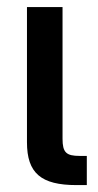

<svg xmlns="http://www.w3.org/2000/svg" viewBox="-20 -536 284 556"><path d="M201.7 0H231.4V-84.5H210.9C171.9 -84.5 161.1 -94.2 161.1 -134.3V-515.6H58.1V-124C58.1 -34.7 98.6 0 201.7 0Z"/></svg>

Font: Inteeer Medium
Style: Regular
Weight: 500
Designer: Rasmus Andersson
Foundry: rsms
Version: Version 4.001;Glyphs 3.4 (3402)